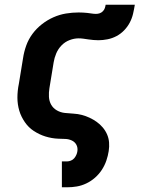

<svg xmlns="http://www.w3.org/2000/svg" viewBox="-20 -591 640 816"><path d="M243 205V95H265Q273 95 281.5 91.5Q290 88 295.5 81.5Q301 75 304.5 67Q308 59 309 51Q311 36 304.5 24Q298 12 285 6Q272 0 257.5 -0.5Q243 -1 228.5 -1.5Q214 -2 200 -4.5Q186 -7 173 -11Q160 -15 147.5 -21Q135 -27 123.5 -34.5Q112 -42 102.5 -51.5Q93 -61 85.5 -72Q78 -83 72 -95Q66 -107 62 -120.5Q58 -134 56 -148Q54 -162 54 -176Q54 -190 55.5 -205Q57 -220 60 -234L78 -344Q82 -371 91.5 -397.5Q101 -424 118 -447Q135 -470 158 -488Q181 -506 207 -517.5Q233 -529 260 -533.5Q287 -538 314 -538Q324 -538 333 -537.5Q342 -537 351.5 -536Q361 -535 370 -533.5Q379 -532 388 -532Q396 -532 403.5 -534.5Q411 -537 417 -543Q423 -549 425.5 -556.5Q428 -564 429 -571H553Q550 -552 545.5 -532.5Q541 -513 531.5 -495Q522 -477 507.5 -462Q493 -447 475 -437.5Q457 -428 437 -424Q417 -420 398 -420Q388 -420 377 -421Q366 -422 355.5 -423.5Q345 -425 335 -426.5Q325 -428 314 -428Q295 -428 275.5 -420.5Q256 -413 241.5 -398Q227 -383 219 -364Q211 -345 208 -326L190 -216Q187 -198 188 -179.5Q189 -161 197.5 -146Q206 -131 221.5 -122Q237 -113 255.5 -111Q274 -109 292.5 -108Q311 -107 328 -102.5Q345 -98 361 -90.5Q377 -83 391 -73Q405 -63 416.5 -49.5Q428 -36 435 -20Q442 -4 443.5 14Q445 32 442 51Q439 71 432 91.5Q425 112 413 130.5Q401 149 384 164Q367 179 347 188.5Q327 198 306.5 201.5Q286 205 265 205Z"/></svg>

Font: Iosevka Curly Slab XBdExObl
Style: Regular
Weight: 800
Width: 7
Italic angle: -9°
Monospace: yes
Designer: Belleve Invis
Foundry: Belleve Invis
Version: Version 11.1.0; ttfautohint (v1.8.3)